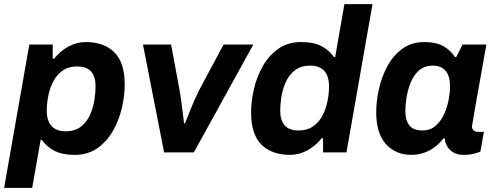

<svg xmlns="http://www.w3.org/2000/svg" viewBox="-39 -743 2428 936"><path d="M-19 173 104 -526H218V-457H225Q254 -494 294.5 -516Q335 -538 379 -538Q468 -538 518.5 -488Q569 -438 569 -330Q569 -278 555.5 -218.5Q542 -159 512.5 -106.5Q483 -54 436.5 -21Q390 12 324 12Q266 12 228 -7Q190 -26 165 -61H159L118 173ZM280 -103Q327 -103 356 -126Q385 -149 400.5 -184.5Q416 -220 421.5 -257Q427 -294 427 -322Q427 -369 405.5 -394Q384 -419 337 -419Q295 -419 266.5 -399Q238 -379 221 -346.5Q204 -314 196.5 -276.5Q189 -239 189 -204Q189 -154 212.5 -128.5Q236 -103 280 -103Z M761 0 658 -526H795L837 -300Q840 -285 843.5 -258.5Q847 -232 850.5 -205.5Q854 -179 856 -160.5Q858 -142 858 -142H863Q863 -142 870 -159.5Q877 -177 887.5 -203.5Q898 -230 909.5 -256Q921 -282 930 -300L1051 -526H1196L906 0Z M1375 12Q1286 12 1235.5 -38Q1185 -88 1185 -196Q1185 -248 1198.5 -307.5Q1212 -367 1241.5 -419.5Q1271 -472 1317.5 -505Q1364 -538 1430 -538Q1489 -538 1526.5 -519Q1564 -500 1589 -465H1595L1640 -723H1777L1650 0H1536V-69H1529Q1500 -32 1459.5 -10Q1419 12 1375 12ZM1417 -107Q1459 -107 1487.5 -127Q1516 -147 1533 -179.5Q1550 -212 1557.5 -249.5Q1565 -287 1565 -322Q1565 -372 1541.5 -397.5Q1518 -423 1474 -423Q1427 -423 1398 -400Q1369 -377 1353.5 -341.5Q1338 -306 1332.5 -269Q1327 -232 1327 -204Q1327 -157 1348.5 -132Q1370 -107 1417 -107Z M1967 12Q1890 12 1842.5 -40.5Q1795 -93 1795 -196Q1795 -248 1808 -307.5Q1821 -367 1849 -419.5Q1877 -472 1922 -505Q1967 -538 2030 -538Q2085 -538 2120.5 -519Q2156 -500 2179 -465H2185L2216 -526H2332Q2318 -445 2307 -384.5Q2296 -324 2288.5 -281.5Q2281 -239 2276 -211Q2271 -183 2268.5 -166.5Q2266 -150 2264.5 -142Q2263 -134 2262.5 -131Q2262 -128 2262 -127Q2262 -113 2271 -106.5Q2280 -100 2291 -100H2320L2303 -4Q2292 1 2271 6.5Q2250 12 2221 12Q2178 12 2153 -14Q2128 -40 2128 -83Q2128 -91 2129.5 -100Q2131 -109 2133 -118L2191 -69H2123Q2094 -30 2053.5 -9Q2013 12 1967 12ZM2020 -107Q2059 -107 2085 -130Q2111 -153 2126.5 -187.5Q2142 -222 2148.5 -258.5Q2155 -295 2155 -322Q2155 -372 2133.5 -397.5Q2112 -423 2071 -423Q2030 -423 2004 -400Q1978 -377 1963.5 -341.5Q1949 -306 1943 -269Q1937 -232 1937 -204Q1937 -157 1956.5 -132Q1976 -107 2020 -107Z"/></svg>

Font: Archivo VF Beta
Style: Italic
Weight: 400
Italic angle: -10°
Designer: Hector Gatti
Foundry: Omnibus-Type
Version: Version 1.002